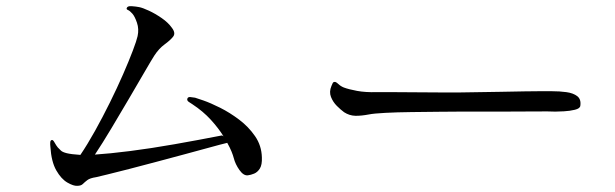

<svg xmlns="http://www.w3.org/2000/svg" viewBox="-20 -691 1990 621"><path d="M240 -190Q263 -224 287.5 -268Q312 -312 335.5 -359.5Q359 -407 378 -450.5Q397 -494 409.5 -527Q422 -560 425 -574Q430 -597 423 -617.5Q416 -638 408 -647Q400 -656 394 -658.5Q388 -661 390 -665Q392 -672 406 -671Q420 -670 430 -668Q441 -666 461.5 -656.5Q482 -647 503 -632.5Q524 -618 536 -601Q549 -584 540 -572.5Q531 -561 512.5 -547.5Q494 -534 479 -511Q470 -497 448 -459Q426 -421 397.5 -372.5Q369 -324 340 -275.5Q311 -227 287 -191Q334 -194 401 -202.5Q468 -211 544.5 -224.5Q621 -238 698 -253L703 -250Q687 -276 662 -303.5Q637 -331 602 -354Q597 -357 590.5 -361.5Q584 -366 586 -372Q588 -378 596 -377Q604 -376 611 -375Q615 -374 638 -366Q661 -358 692 -342.5Q723 -327 753.5 -304Q784 -281 805 -250.5Q826 -220 827 -182Q828 -158 820.5 -146Q813 -134 802 -129.5Q791 -125 782 -124Q768 -122 754.5 -141Q741 -160 736 -180Q734 -188 729 -200.5Q724 -213 715 -229Q694 -224 658 -214Q622 -204 577 -192Q532 -180 485.5 -167.5Q439 -155 398 -144.5Q357 -134 328.5 -127Q300 -120 291 -118Q271 -115 262.5 -108.5Q254 -102 248 -96Q242 -90 230 -90Q218 -89 198 -100.5Q178 -112 162 -140Q146 -168 143 -216Q142 -224 142.5 -230.5Q143 -237 147 -238Q151 -240 156.5 -230Q162 -220 167 -214Q172 -209 177 -204Q182 -199 196 -195.5Q210 -192 240 -190Z M1062 -426Q1058 -426 1056 -422Q1054 -418 1052 -413Q1044 -394 1050.5 -377.5Q1057 -361 1069.5 -348.5Q1082 -336 1093 -328Q1110 -317 1129 -316.5Q1148 -316 1174 -321Q1189 -324 1226.5 -326Q1264 -328 1310 -328.5Q1356 -329 1398.5 -329.5Q1441 -330 1465 -330Q1534 -330 1598.5 -330Q1663 -330 1710.5 -330.5Q1758 -331 1776 -330Q1785 -330 1804 -331Q1823 -332 1839.5 -336Q1856 -340 1857 -349Q1860 -370 1847 -380Q1834 -390 1812 -393Q1790 -396 1764 -396Q1745 -396 1726 -396Q1707 -396 1677 -395.5Q1647 -395 1597.5 -394Q1548 -393 1469 -392Q1441 -392 1402.5 -392Q1364 -392 1324 -392.5Q1284 -393 1250.5 -393Q1217 -393 1199 -393Q1162 -392 1135 -397Q1108 -402 1092 -408Q1082 -412 1074 -419.5Q1066 -427 1062 -426Z"/></svg>

Font: Shippori Mincho TTF
Style: Regular
Weight: 400
Version: Version 2.100